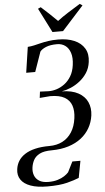

<svg xmlns="http://www.w3.org/2000/svg" viewBox="-103 -1029 729 1328"><g transform="rotate(-5 262.0 -364.5)"><path d="M171 255Q100.5 255 54.5 238.2Q8.5 221.5 -12.2 190.8Q-33 160 -27 118Q-23 87 -7 61.2Q9 35.5 37.8 16.8Q66.5 -2 109 -12.2Q151.5 -22.5 208.5 -22.5Q260 -22.5 299.5 -42.8Q339 -63 364.5 -102.5Q390 -142 397.5 -199Q404.5 -249.5 392 -286.8Q379.5 -324 343.8 -344.8Q308 -365.5 243.5 -365.5L171 -359.5L176.5 -403L236.5 -400.5Q263.5 -400 292.5 -409.2Q321.5 -418.5 348 -438.2Q374.5 -458 393.5 -489.8Q412.5 -521.5 418.5 -566Q425.5 -616.5 414.2 -650.8Q403 -685 379 -702.2Q355 -719.5 322.5 -719.5Q275 -719.5 245.2 -707Q215.5 -694.5 203.5 -678L155.5 -541H93L119.5 -718.5Q142.5 -720 164.2 -725Q186 -730 210 -736Q234 -742 263.8 -746.5Q293.5 -751 333 -751Q397.5 -751 444.8 -730.8Q492 -710.5 515.2 -671.8Q538.5 -633 530.5 -577.5Q525 -535.5 504 -503.2Q483 -471 453.2 -447.8Q423.5 -424.5 390.5 -410.5Q357.5 -396.5 327 -391.5Q397 -390.5 441.2 -366.2Q485.5 -342 504.2 -300.8Q523 -259.5 516 -207.5Q509.5 -161 487.2 -121.8Q465 -82.5 427.8 -53.5Q390.5 -24.5 339 -8.2Q287.5 8 222.5 8.5Q167.5 8.5 137.8 24.2Q108 40 95.2 64.5Q82.5 89 79 116Q75 145 84 169.8Q93 194.5 116.8 209.5Q140.5 224.5 181 224.5Q217.5 224.5 245 216Q272.5 207.5 291.5 195Q310.5 182.5 321.5 170L357.5 98H413.5L391.5 215Q360.5 228 308.5 241.5Q256.5 255 171 255ZM298.5 -806 213 -975 232.5 -984Q260.5 -958.5 288.8 -932.5Q317 -906.5 344 -879Q378.5 -905.5 418.8 -930.8Q459 -956 503.5 -983.5L521.5 -971.5L372 -806Z"/></g></svg>

Font: Merriweather 120pt
Style: Italic
Weight: 400
Italic angle: -7.8°
Version: Version 2.101